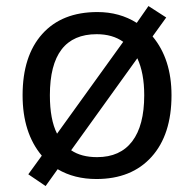

<svg xmlns="http://www.w3.org/2000/svg" viewBox="-20 -586 645 639"><path d="M550.8 -269Q550.8 -137.7 484.4 -64Q418 9.8 300.8 9.8Q227.1 9.8 171.9 -22.9L131.8 33.2L74.2 -5.9L119.1 -67.9Q55.2 -144 55.2 -269Q55.2 -399.9 120.6 -472.9Q186 -545.9 304.2 -545.9Q377.9 -545.9 435.1 -509.8L474.1 -565.9L533.2 -527.8L487.8 -464.8Q550.8 -389.2 550.8 -269ZM146 -269Q146 -188 169.9 -141.1L390.1 -446.8Q354.5 -472.2 301.8 -472.2Q146 -472.2 146 -269ZM460 -269Q460 -343.3 437 -392.1L216.8 -85.9Q250.5 -63 303.2 -63Q379.9 -63 419.9 -115.5Q460 -168 460 -269Z"/></svg>

Font: Noto Sans Southeast Asian
Style: Regular
Weight: 400
Designer: Monotype Design Team
Foundry: Monotype Imaging Inc.
Version: Version 1.06 uh; ttfautohint (v1.4.1)